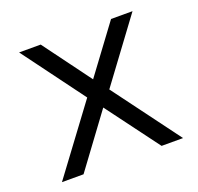

<svg xmlns="http://www.w3.org/2000/svg" viewBox="-97 -622 751 727"><g transform="rotate(-20 278.0 -258.5)"><path d="M522.5 0H436L278 -212L121.5 0H34.5L234 -268.5L50 -517H137L278.5 -325.5L420.5 -517H507L323 -268.5Z"/></g></svg>

Font: Public Sans Thin Light
Style: Regular
Weight: 300
Version: Version 1.007